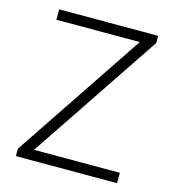

<svg xmlns="http://www.w3.org/2000/svg" viewBox="-103 -769 777 856"><g transform="rotate(15 285.5 -341.0)"><path d="M48 0V-34L450 -634H65V-682H522V-649L119 -48H515V0Z"/></g></svg>

Font: Outfit ExtraLight
Style: Regular
Weight: 200
Designer: Rodrigo Fuenzalida
Foundry: fragTYPE
Version: Version 1.100; ttfautohint (v1.8.4.7-5d5b);gftools[0.9.27]